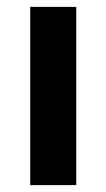

<svg xmlns="http://www.w3.org/2000/svg" viewBox="-20 -539 310 559"><path d="M202 -519V0H68V-519Z"/></svg>

Font: 42dot Sans ExtraBold
Style: Regular
Weight: 800
Designer: 42dot
Version: Version 1.000